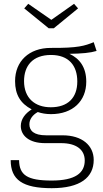

<svg xmlns="http://www.w3.org/2000/svg" viewBox="-20 -783 541 1006"><path d="M368 -763 249 -679 128 -763 107 -739 235 -635H262L389 -739ZM471 -562C424 -543 390 -531 246 -532C132 -532 59 -462 59 -358C59 -287 87 -241 146 -210C111 -188 89 -158 89 -123C89 -73 132 -33 216 -33H301C378 -33 424 0 424 58C424 123 375 163 251 163C122 163 81 134 80 56H36C36 159 98 203 251 203C400 203 471 147 471 55C471 -21 410 -74 308 -74H222C156 -74 134 -99 134 -132C134 -158 151 -181 178 -196C198 -189 222 -185 247 -185C362 -185 432 -254 432 -355C432 -431 397 -476 344 -501C409 -502 453 -506 486 -516ZM247 -495C340 -495 385 -440 385 -356C385 -270 335 -221 246 -221C163 -221 106 -269 106 -358C106 -438 151 -495 247 -495Z"/></svg>

Font: Fira Sans ExtraLight
Style: Regular
Weight: 200
Designer: bBox Type GmbH & Carrois Corporate GbR & Edenspiekermann AG
Foundry: bBox Type GmbH & Carrois Corporate GbR & Edenspiekermann AG
Version: Version 4.300;PS 004.300;hotconv 1.0.88;makeotf.lib2.5.64775